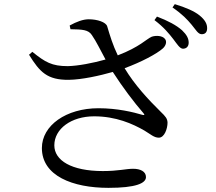

<svg xmlns="http://www.w3.org/2000/svg" viewBox="-20 -854 1040 926"><path d="M862 -619C879 -619 890 -630 890 -648C890 -668 881 -686 858 -708C831 -732 790 -754 737 -774L725 -757C770 -723 796 -691 816 -665C835 -640 847 -620 862 -619ZM953 -689C970 -689 979 -699 979 -718C979 -739 969 -758 942 -780C917 -800 876 -818 823 -834L812 -818C860 -785 883 -760 904 -735C925 -710 935 -689 953 -689ZM312 -469C376 -470 461 -489 524 -507C571 -434 625 -362 672 -308C679 -299 677 -298 667 -300C623 -313 547 -332 455 -332C299 -332 182 -249 182 -140C182 -6 330 52 503 52C635 52 684 30 684 0C684 -27 657 -40 622 -40C587 -40 551 -29 476 -29C325 -29 242 -80 242 -153C242 -233 324 -293 434 -293C539 -293 620 -257 677 -224C707 -206 723 -190 746 -190C773 -190 788 -233 788 -263C787 -282 779 -292 755 -315C695 -374 629 -445 581 -525C662 -555 736 -594 766 -621C781 -635 786 -655 775 -667C763 -682 733 -684 712 -677C686 -666 655 -628 548 -587C524 -637 511 -680 497 -727C491 -747 450 -761 408 -761C380 -761 349 -749 316 -731L320 -713C377 -712 406 -711 423 -685C444 -655 465 -611 489 -567C429 -550 356 -536 307 -535C230 -535 198 -554 136 -604L120 -590C172 -506 208 -468 312 -469Z"/></svg>

Font: Source Han Serif CN Medium
Style: Regular
Weight: 500
Designer: Ryoko NISHIZUKA 西塚涼子 (kana & ideographs); Frank Grießhammer (Latin, Greek & Cyrillic); Wenlong ZHANG 张文龙 (bopomofo); San
Foundry: Adobe
Version: Version 2.002;hotconv 1.1.0;makeotfexe 2.6.0